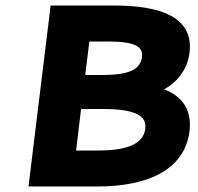

<svg xmlns="http://www.w3.org/2000/svg" viewBox="-20 -674 717 694"><path d="M333 0C517 0 648 -62 665 -200C674 -274 641 -326 573 -351C628 -381 659 -432 665 -483C681 -612 561 -654 392 -654H163L83 0ZM303 -524H368C468 -524 498 -506 493 -468C488 -427 455 -403 351 -403H288ZM273 -280H352C470 -280 511 -255 505 -209C499 -157 447 -130 334 -130H255Z"/></svg>

Font: Falling Sky
Style: ExBdObl
Weight: 400
Designer: Paul D. Hunt
Foundry: Adobe Systems Incorporated
Version: Version 1.02